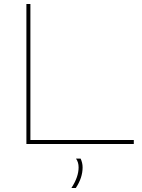

<svg xmlns="http://www.w3.org/2000/svg" viewBox="-20 -720 711 960"><path d="M112 0V-700H132V-20H649V0ZM337 220Q373 165 373 117Q373 91 360 73H383Q393 94 393 117Q393 169 359 220Z"/></svg>

Font: Georama Extended Thin
Style: Regular
Weight: 100
Width: 7
Designer: Jean-Baptiste Levee
Foundry: Production Type
Version: Version 1.000